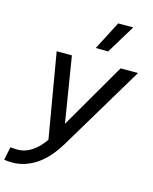

<svg xmlns="http://www.w3.org/2000/svg" viewBox="-199 -883 933 1170"><g transform="rotate(15 267.5 -298.0)"><path d="M383 -610 305 -611 398 -791H493ZM-6 195Q-28 195 -43 193Q-58 191 -58 191L-41 108Q-41 108 -27 109.5Q-13 111 3 111Q52 111 94.5 82.5Q137 54 171 4L80 -530H176L243 -116L483 -530H593L275 1Q215 101 143.5 148Q72 195 -6 195Z"/></g></svg>

Font: Be Vietnam Pro
Style: Italic
Weight: 400
Italic angle: -12°
Designer: Lam Bao, Tony Le, Vietanh Nguyen
Foundry: Yellow Type Foundry
Version: Version 1.002; ttfautohint (v1.8.3)